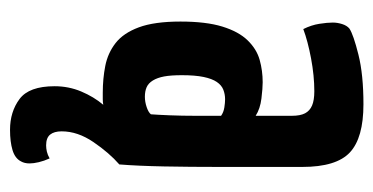

<svg xmlns="http://www.w3.org/2000/svg" viewBox="-201 -349 745 383"><g transform="rotate(90 171.5 -157.5)"><path d="M239 195Q203 195 177.5 176Q152 157 152 106Q152 78 162.5 53Q173 28 189 9Q184 10 178 10Q172 10 165 10Q137 10 111.5 5Q86 0 66 -15.5Q46 -31 34.5 -62Q23 -93 23 -145Q23 -196 33 -228.5Q43 -261 60.5 -279Q78 -297 99.5 -303Q121 -309 144 -309Q156 -309 176.5 -306.5Q197 -304 211 -295V-367Q211 -384 206 -393.5Q201 -403 190.5 -407.5Q180 -412 162 -412Q131 -412 96.5 -405.5Q62 -399 38 -390Q30 -406 27.5 -422Q25 -438 25 -449Q25 -458 28 -467.5Q31 -477 37 -482Q49 -490 89 -500Q129 -510 188 -510Q255 -510 284 -483Q313 -456 313 -388V-339Q313 -282 313 -223Q313 -164 312 -112Q311 -60 308 -23Q285 -3 263.5 28.5Q242 60 242 92Q242 107 248.5 115Q255 123 270 123Q276 123 282.5 121.5Q289 120 296 116Q301 127 303.5 137.5Q306 148 306 156Q306 166 302 173Q296 185 279.5 190Q263 195 239 195ZM173 -74Q183 -74 193.5 -77.5Q204 -81 208 -86Q209 -99 210 -123.5Q211 -148 211 -175.5Q211 -203 211 -226Q204 -231 194.5 -232.5Q185 -234 178 -234Q168 -234 159 -230.5Q150 -227 143.5 -217.5Q137 -208 133.5 -191Q130 -174 130 -148Q130 -126 132.5 -112.5Q135 -99 140.5 -90Q146 -81 154 -77.5Q162 -74 173 -74Z"/></g></svg>

Font: Yanone Kaffeesatz ExtraLight SemiBold
Style: Regular
Weight: 600
Version: Version 2.003